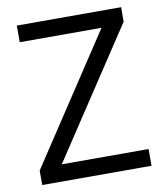

<svg xmlns="http://www.w3.org/2000/svg" viewBox="-81 -781 733 849"><g transform="rotate(-10 285.5 -357.0)"><path d="M141.1 -75.2H530.8V0H40V-64.9L418.9 -639.2H51.8V-713.9H520V-648.9Z"/></g></svg>

Font: OpenSansEmoji
Style: Regular
Weight: 400
Foundry: MorbZ
Version: Version 1.000;PS 001.000;hotconv 1.0.70;makeotf.lib2.5.58329